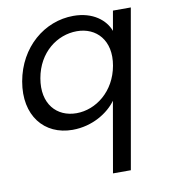

<svg xmlns="http://www.w3.org/2000/svg" viewBox="-89 -633 854 968"><g transform="rotate(-10 338.0 -148.5)"><path d="M40.4 -276C10.4 -105.6 103.9 8.5 249.1 8.5C350.9 8.5 433.8 -44.8 474 -100.8L410.8 260H502.3L644.6 -548.3H553.1L535.4 -447.5C514.3 -505 451.9 -556.8 351.6 -556.8C203.4 -556.8 70.4 -446.5 40.4 -276ZM505.1 -274.5C482.4 -146.5 382.5 -70.7 283 -70.7C182.6 -70.7 110.9 -146.8 133.6 -276C156.3 -405.3 255 -477.6 355.4 -477.6C454.9 -477.6 527.8 -401.8 505.1 -274.5Z"/></g></svg>

Font: Poppins Devanagari Thin
Style: Italic
Weight: 100
Italic angle: -10°
Designer: Ninad Kale (Devanagari), Jonny Pinhorn (Latin)
Foundry: Indian Type Foundry
Version: 4.005